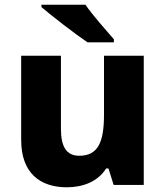

<svg xmlns="http://www.w3.org/2000/svg" viewBox="-20 -786 703 816"><path d="M343 -766H156V-756C199 -719 300 -641 352 -606H464V-619C432 -656 374 -721 343 -766ZM591 -549H422V-299C422 -186 399 -124 317 -124C262 -124 239 -163 239 -238V-549H70V-191C70 -50 151 10 264 10C332 10 396 -14 431 -70H441L463 0H591Z"/></svg>

Font: Noto Sans Ethiopic ExtraBold
Style: Regular
Weight: 800
Designer: Monotype Design Team
Foundry: Monotype Imaging Inc.
Version: Version 2.102